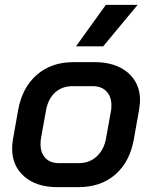

<svg xmlns="http://www.w3.org/2000/svg" viewBox="-20 -763 626 791"><path d="M30 -151Q30 -169 33 -187L55 -311Q72 -403 132 -455Q192 -507 282 -507H369Q456 -507 506.5 -464Q557 -421 557 -349Q557 -337 553 -311L531 -187Q514 -95 454.5 -43.5Q395 8 303 8H216Q131 8 80.5 -35.5Q30 -79 30 -151ZM306 -91Q349 -91 379 -119Q409 -147 417 -194L437 -305Q439 -313 439 -329Q439 -365 418.5 -386.5Q398 -408 363 -408H279Q235 -408 206 -381Q177 -354 169 -305L149 -194Q147 -185 147 -169Q147 -133 167 -112Q187 -91 222 -91ZM416 -743H547L405 -572H293Z"/></svg>

Font: Bai Jamjuree SemiBold
Style: Italic
Weight: 600
Italic angle: -10°
Version: Version 1.000; ttfautohint (v1.6)